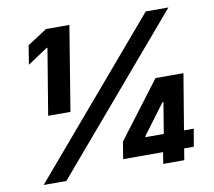

<svg xmlns="http://www.w3.org/2000/svg" viewBox="-80 -820 1016 912"><g transform="rotate(-10 428.0 -364.0)"><path d="M311 -727.5 244.1 -319.8H136.7L189.5 -638.7H185.5L88.9 -574.7L103.5 -666L198.2 -727.5ZM58.6 0 679.2 -727.5H788.6L168 0ZM451.7 -55.2 465.3 -137.7 669.9 -407.7H747.6L727.5 -288.6H682.1L574.7 -144.5L573.7 -139.6H807.1L792.5 -55.2ZM635.3 0 648.4 -80.6 658.7 -116.7 707 -407.7H804.7L736.8 0Z"/></g></svg>

Font: Inter 16pt ExtraBold
Style: Italic
Weight: 800
Italic angle: -9.3988°
Version: Version 4.001;git-66647c0bb